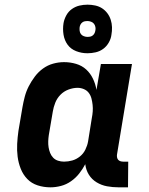

<svg xmlns="http://www.w3.org/2000/svg" viewBox="-20 -794 640 822"><path d="M196 8Q167 8 141 -0.5Q115 -9 97 -27.5Q79 -46 69 -71Q59 -96 55.5 -123Q52 -150 53.5 -178Q55 -206 59 -234L76 -334Q80 -357 86 -380Q92 -403 103 -424.5Q114 -446 129 -466Q144 -486 164 -500.5Q184 -515 207.5 -521.5Q231 -528 254 -528Q281 -528 306 -520.5Q331 -513 349 -496.5Q367 -480 378 -457Q389 -434 393 -409L412 -520H545L481 -133Q480 -127 481 -121Q482 -115 485.5 -110.5Q489 -106 495 -104Q501 -102 507 -102H529L528 8H488Q462 8 438 3.5Q414 -1 393.5 -13.5Q373 -26 360.5 -46Q348 -66 345 -91Q334 -70 319 -51Q304 -32 284 -18Q264 -4 241 2Q218 8 196 8ZM254 -102Q272 -102 289.5 -107Q307 -112 322 -124Q337 -136 345.5 -153.5Q354 -171 357 -188L373 -288Q376 -303 377 -317Q378 -331 376.5 -345Q375 -359 371.5 -372.5Q368 -386 360 -396.5Q352 -407 339 -412.5Q326 -418 312 -418Q293 -418 273 -410.5Q253 -403 238.5 -388Q224 -373 216.5 -354Q209 -335 206 -316L189 -216Q187 -203 186.5 -189.5Q186 -176 188 -163.5Q190 -151 194.5 -139.5Q199 -128 207.5 -119Q216 -110 228.5 -106Q241 -102 254 -102ZM354 -566Q329 -566 306 -575Q283 -584 269.5 -602.5Q256 -621 252 -645.5Q248 -670 252 -695Q255 -712 264 -728.5Q273 -745 288 -755.5Q303 -766 320 -770Q337 -774 355 -774Q371 -774 387.5 -770.5Q404 -767 417 -758.5Q430 -750 439.5 -737.5Q449 -725 454 -709.5Q459 -694 459.5 -677.5Q460 -661 457 -645Q455 -628 445.5 -611.5Q436 -595 421.5 -584.5Q407 -574 389.5 -570Q372 -566 354 -566ZM355 -636Q360 -636 365.5 -637Q371 -638 376 -641.5Q381 -645 384 -650.5Q387 -656 388 -662Q390 -670 388.5 -678Q387 -686 382.5 -692Q378 -698 370 -701Q362 -704 354 -704Q349 -704 343.5 -703Q338 -702 333 -698.5Q328 -695 325 -689.5Q322 -684 321 -678Q320 -670 321 -662Q322 -654 326.5 -648Q331 -642 339 -639Q347 -636 355 -636Z"/></svg>

Font: Iosevka HT Extrabold Extended
Style: Italic
Weight: 800
Width: 7
Italic angle: -9°
Monospace: yes
Designer: Belleve Invis
Foundry: Belleve Invis
Version: Version 32.3.0; ttfautohint (v1.8.4)